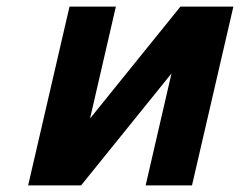

<svg xmlns="http://www.w3.org/2000/svg" viewBox="-20 -560 725 580"><path d="M190 -540H330L252 -202L525 -540H685L560 0H420L498 -338L225 0H65Z"/></svg>

Font: Miedinger
Style: Bold-Italic
Weight: 700
Italic angle: -13°
Version: Version 001.000